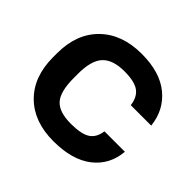

<svg xmlns="http://www.w3.org/2000/svg" viewBox="-172 -920 1129 1129"><g transform="rotate(45 392.5 -355.5)"><path d="M574.7 -243.7H744.6Q734.4 -126.5 646.5 -58.3Q558.6 9.8 403.3 9.8Q240.7 9.8 146.7 -83.5Q52.7 -176.8 52.7 -338.9V-371.6Q52.7 -533.7 148.7 -627.4Q244.6 -721.2 407.7 -721.2Q560.1 -721.2 646.5 -650.1Q732.9 -579.1 745.1 -461.9H575.2Q567.9 -522 530.3 -549.3Q492.7 -576.7 407.7 -576.7Q313 -576.7 269 -530.3Q225.1 -483.9 225.1 -372.6V-338.9Q225.1 -225.1 265.4 -180.2Q305.7 -135.3 403.3 -135.3Q489.3 -135.3 528.1 -160.4Q566.9 -185.5 574.7 -243.7Z"/></g></svg>

Font: Bert Sans Black
Style: Regular
Weight: 900
Designer: Christian Robertson, Adam Twardoch, & Cristiano Sobral
Foundry: Google
Version: Version 12.135;January 10, 2020;FontCreator 12.0.0.2547 64-b